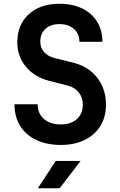

<svg xmlns="http://www.w3.org/2000/svg" viewBox="-20 -760 640 1020"><path d="M303 10Q229 10 173.5 -16Q118 -42 87.5 -90.5Q57 -139 57 -206H180Q180 -157 213.5 -128Q247 -99 303 -99Q357 -99 388.5 -127.5Q420 -156 420 -204Q420 -240 399.5 -267.5Q379 -295 341 -305L243 -330Q164 -350 118 -405Q72 -460 72 -536Q72 -629 133 -684.5Q194 -740 296 -740Q365 -740 416.5 -715Q468 -690 496 -644.5Q524 -599 524 -538H402Q402 -580 373 -606Q344 -632 296 -632Q249 -632 221.5 -606.5Q194 -581 194 -540Q194 -506 213.5 -484Q233 -462 268 -452L369 -427Q450 -407 496.5 -347Q543 -287 543 -204Q543 -139 513.5 -91Q484 -43 430 -16.5Q376 10 303 10ZM181 240 276 95H408L297 240Z"/></svg>

Font: JetBrains Mono NL
Style: Bold
Weight: 700
Monospace: yes
Designer: Philipp Nurullin, Konstantin Bulenkov
Foundry: JetBrains
Version: Version 2.305; ttfautohint (v1.8.4.7-5d5b)